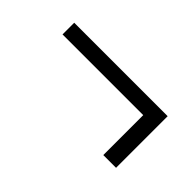

<svg xmlns="http://www.w3.org/2000/svg" viewBox="-27 -634 722 722"><g transform="rotate(45 333.5 -273.0)"><path d="M81.1 -348.1H510.3V-135.7H578.1V-410.2H81.1Z"/></g></svg>

Font: Duru Sans
Style: Regular
Weight: 400
Designer: Onur Yazıcıgil
Foundry: Onur Yazıcıgil
Version: Version 1.002